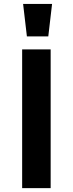

<svg xmlns="http://www.w3.org/2000/svg" viewBox="-20 -970 377 990"><path d="M241.2 0H94.2V-715.3H241.2ZM118.7 -782.2 99.1 -949.7H248.5L229 -782.2Z"/></svg>

Font: Proza Libre
Style: SemiBold
Weight: 600
Designer: Jasper de Waard
Foundry: Jasper de Waard
Version: Version 1.000; ttfautohint (v1.4.1.8-43bc) -l 8 -r 50 -G 200